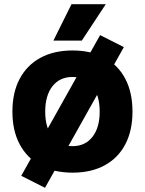

<svg xmlns="http://www.w3.org/2000/svg" viewBox="-20 -809 690 913"><path d="M194 84 81 27 456 -642 569 -585ZM325 12Q236 12 172 -23Q108 -58 73.5 -123Q39 -188 39 -278Q39 -369 73.5 -434Q108 -499 172 -534Q236 -569 325 -569Q414 -569 478 -534Q542 -499 576 -434Q610 -369 610 -278Q610 -188 576 -123Q542 -58 478 -23Q414 12 325 12ZM325 -114Q385 -114 419.5 -158Q454 -202 454 -278Q454 -355 419.5 -399Q385 -443 325 -443Q264 -443 229.5 -399Q195 -355 195 -278Q195 -202 229.5 -158Q264 -114 325 -114ZM234 -616 320 -789H483L369 -616Z"/></svg>

Font: Azeret Mono Thin
Style: Bold
Weight: 700
Version: Version 1.002